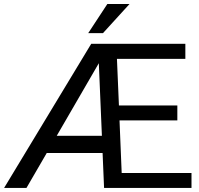

<svg xmlns="http://www.w3.org/2000/svg" viewBox="-27 -927 981 947"><path d="M917.5 0H486.3L479 -172.4H203.6L103.5 0H-6.8L422.9 -710.9H887.2V-636.7H549.8L559.6 -406.7H847.7V-333H562.5L573.2 -73.7H917.5ZM252.9 -257.3H475.6L460.4 -615.2ZM502.4 -907.2H611.8L481 -763.7H408.2Z"/></svg>

Font: APIMedia Roboto
Style: Regular
Weight: 400
Designer: Google
Version: Version 2.137; 2017